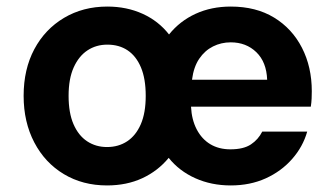

<svg xmlns="http://www.w3.org/2000/svg" viewBox="-20 -553 1017 585"><path d="M306 12Q232 12 174.5 -22.5Q117 -57 84.5 -119Q52 -181 52 -261Q52 -342 84.5 -403Q117 -464 175 -498.5Q233 -533 307 -533Q366 -533 414.5 -511Q463 -489 495 -448Q528 -489 576 -511Q624 -533 683 -533Q760 -533 815 -499.5Q870 -466 900 -407.5Q930 -349 930 -275Q930 -265 929.5 -253Q929 -241 927 -228H562Q564 -188 579.5 -158.5Q595 -129 621 -113.5Q647 -98 682 -98Q722 -98 744.5 -113Q767 -128 779 -152H916Q903 -106 870 -68.5Q837 -31 789.5 -9.5Q742 12 683 12Q624 12 575 -10Q526 -32 494 -72Q461 -32 413.5 -10Q366 12 306 12ZM306 -105Q341 -105 367.5 -122.5Q394 -140 409 -174.5Q424 -209 424 -261Q424 -313 409.5 -347.5Q395 -382 369 -399.5Q343 -417 307 -417Q273 -417 246.5 -399.5Q220 -382 204.5 -347.5Q189 -313 189 -261Q189 -209 204 -174.5Q219 -140 245.5 -122.5Q272 -105 306 -105ZM565 -310H794Q792 -364 761 -394Q730 -424 683 -424Q654 -424 629 -411.5Q604 -399 587 -374Q570 -349 565 -310Z"/></svg>

Font: DM Sans 10pt
Style: Bold
Weight: 700
Version: Version 4.004;gftools[0.9.30]